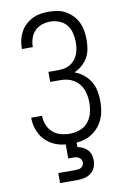

<svg xmlns="http://www.w3.org/2000/svg" viewBox="-102 -802 705 1076"><g transform="rotate(-10 250.0 -264.5)"><path d="M253 8Q280 8 307 3Q334 -2 358 -15Q382 -28 401 -48.5Q420 -69 431.5 -93.5Q443 -118 447.5 -145Q452 -172 452 -199Q452 -228 446.5 -257Q441 -286 426 -311Q411 -336 388 -354.5Q365 -373 337 -383Q361 -393 381 -410.5Q401 -428 414 -450.5Q427 -473 431.5 -499Q436 -525 436 -551Q436 -576 432 -601Q428 -626 417.5 -649Q407 -672 389.5 -690.5Q372 -709 350 -721.5Q328 -734 303 -738.5Q278 -743 253 -743Q229 -743 205.5 -739Q182 -735 160.5 -724.5Q139 -714 121.5 -697.5Q104 -681 92.5 -660Q81 -639 75.5 -615.5Q70 -592 70 -568Q70 -567 70 -566Q70 -565 70 -563H132Q132 -564 132 -565Q132 -566 132 -566Q132 -590 140 -613.5Q148 -637 165 -654.5Q182 -672 205.5 -679.5Q229 -687 253 -687Q279 -687 304 -677Q329 -667 345 -647Q361 -627 367.5 -601Q374 -575 374 -550Q374 -532 371.5 -514.5Q369 -497 362.5 -480.5Q356 -464 344.5 -450Q333 -436 318 -427Q303 -418 285.5 -414.5Q268 -411 250 -411H194V-354H250Q270 -354 289.5 -350Q309 -346 326 -336Q343 -326 356 -311Q369 -296 376.5 -277.5Q384 -259 387 -239.5Q390 -220 390 -200Q390 -171 382.5 -142.5Q375 -114 356.5 -91.5Q338 -69 310 -59Q282 -49 253 -49Q227 -49 201 -56Q175 -63 155.5 -80.5Q136 -98 126 -123Q116 -148 116 -174Q116 -175 116 -175Q116 -175 116 -175H54Q54 -175 54 -174.5Q54 -174 54 -174Q54 -148 60.5 -123.5Q67 -99 79.5 -77Q92 -55 111.5 -38Q131 -21 154 -10.5Q177 0 202 4Q227 8 253 8ZM150 214H250Q270 214 290 209.5Q310 205 326 192.5Q342 180 350 161Q358 142 358 122Q358 106 353.5 90Q349 74 338 62Q327 50 312 42.5Q297 35 281 32V0H219V86H250Q258 86 266.5 88Q275 90 281.5 94.5Q288 99 292 106.5Q296 114 296 122Q296 130 292 137.5Q288 145 281.5 149.5Q275 154 266.5 155.5Q258 157 250 157H150Z"/></g></svg>

Font: Iosevka SS09 Light
Style: Regular
Weight: 300
Monospace: yes
Designer: Belleve Invis
Foundry: Belleve Invis
Version: Version 5.2.1; ttfautohint (v1.8.3)